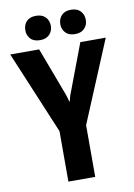

<svg xmlns="http://www.w3.org/2000/svg" viewBox="-107 -949 703 1009"><g transform="rotate(-10 244.0 -444.0)"><path d="M174.3 0H317.4V-275.9L499 -710.9H363.3L268.6 -460Q263.7 -449.7 260.5 -436.8Q257.3 -423.8 254.4 -413.1H252.4Q249 -423.8 245.6 -436.8Q242.2 -449.7 237.8 -460L143.6 -710.9H-10.7L174.3 -269ZM89.4 -821.8Q89.4 -795.4 106.4 -776.6Q123.5 -757.8 157.7 -757.8Q190.4 -757.8 208 -776.6Q225.6 -795.4 225.6 -821.8Q225.6 -850.6 208 -869.1Q190.4 -887.7 157.2 -887.7Q123.5 -887.7 106.4 -869.1Q89.4 -850.6 89.4 -821.8ZM275.9 -820.8Q275.9 -794.9 293.2 -776.1Q310.5 -757.3 343.8 -757.3Q377 -757.3 394.5 -776.1Q412.1 -794.9 412.1 -820.8Q412.1 -849.6 394.5 -868.4Q377 -887.2 343.8 -887.2Q310.5 -887.2 293.2 -868.4Q275.9 -849.6 275.9 -820.8Z"/></g></svg>

Font: Roboto Flex Super Cond Bold
Style: Regular
Weight: 700
Width: 3
Designer: Berlow after Robertson
Foundry: Google
Version: Version 3.000